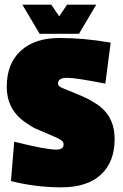

<svg xmlns="http://www.w3.org/2000/svg" viewBox="-20 -794 527 824"><path d="M455 -611 432 -435Q307 -460 268 -460Q229 -460 229 -436Q229 -427 235 -423.5Q241 -420 244 -418Q247 -416 255.5 -413Q264 -410 269.5 -407.5Q275 -405 305.5 -392.5Q336 -380 351.5 -372.5Q367 -365 394 -348Q472 -297 472 -198Q472 -99 413 -44.5Q354 10 243.5 10Q133 10 27 -17L41 -186Q175 -152 222 -152Q253 -152 253 -174Q253 -184 245.5 -190Q238 -196 223.5 -203Q209 -210 181 -221.5Q153 -233 134 -241.5Q115 -250 90 -268Q9 -323 9 -422Q9 -521 69 -576Q129 -631 235.5 -631Q342 -631 455 -611ZM150 -649 76 -774H200L234 -724L268 -774H393L319 -649Z"/></svg>

Font: Passion One
Style: Bold
Weight: 700
Designer: Alejandro Lo Celso
Foundry: Fontstage
Version: Version 1.002